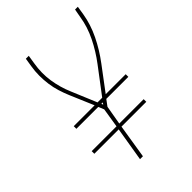

<svg xmlns="http://www.w3.org/2000/svg" viewBox="-215 -832 930 930"><g transform="rotate(-45 250.0 -367.5)"><path d="M184 0 213 -175H46V-193H216L232 -293L220 -322H70V-340H213L161 -462Q150 -488 141.5 -515.5Q133 -543 129 -572Q125 -601 125 -631Q125 -661 130 -691L137 -735H157L150 -691Q140 -632 148.5 -576Q157 -520 179 -469L233 -340H265L364 -471Q402 -521 429.5 -577Q457 -633 466 -691L474 -735H493L486 -691Q476 -630 447.5 -571.5Q419 -513 379 -460L289 -340H426V-322H275L252 -291L235 -193H402V-175H232L204 0ZM245 -313 251 -322H241Z"/></g></svg>

Font: Iosevka Curly Thin Oblique
Style: Regular
Weight: 100
Italic angle: -9°
Monospace: yes
Designer: Belleve Invis
Foundry: Belleve Invis
Version: Version 11.1.0; ttfautohint (v1.8.3)